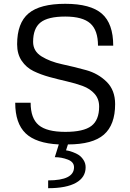

<svg xmlns="http://www.w3.org/2000/svg" viewBox="-20 -739 685 1009"><path d="M268 87 289 20Q169 14 114.5 -38.5Q60 -91 60 -199H141Q141 -117 183.5 -81.5Q226 -46 323 -46Q419 -46 460 -77Q501 -108 501 -179Q501 -219 477 -246Q453 -273 415 -287Q377 -301 331 -311.5Q285 -322 239.5 -334.5Q194 -347 156 -365.5Q118 -384 94 -419.5Q70 -455 70 -506Q70 -618 130 -668.5Q190 -719 323 -719Q456 -719 515.5 -667Q575 -615 575 -499H495Q495 -580 454.5 -616Q414 -652 323 -652Q232 -652 193 -621Q154 -590 154 -519Q154 -470 198.5 -442.5Q243 -415 306 -401.5Q369 -388 432.5 -370.5Q496 -353 540.5 -309Q585 -265 585 -192Q585 -83 526 -31.5Q467 20 337 20L327 51Q331 52 338 53Q345 54 363 60.5Q381 67 394.5 76Q408 85 419 102Q430 119 430 140Q430 193 379.5 221.5Q329 250 233 250V209Q369 209 369 140Q369 112 336 99.5Q303 87 268 87Z"/></svg>

Font: Fivo Sans Modern
Style: Regular
Weight: 400
Designer: Alexander Slobzheninov
Foundry: Alexander Slobzheninov
Version: 1.0